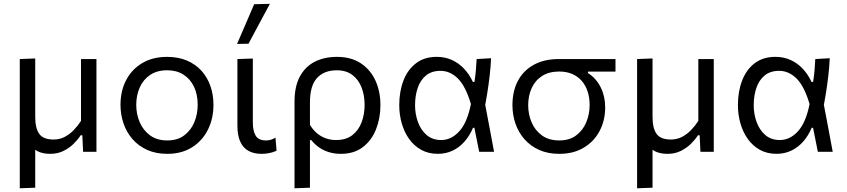

<svg xmlns="http://www.w3.org/2000/svg" viewBox="-20 -812 4528 1027"><path d="M85.8 195.1Q85.8 139.8 85.8 87.1Q85.8 34.4 85.8 -26.8V-271.5Q85.8 -316 85.8 -353.2Q85.8 -390.3 85.8 -424.9Q85.8 -459.5 85.8 -496.2L168.4 -499.3Q168.4 -462.6 168.4 -427Q168.4 -391.5 168.4 -355.1Q168.4 -318.8 168.4 -279.8V-186.2Q168.4 -126.8 189.7 -96.3Q211.1 -65.7 266.5 -65.7Q298.2 -65.7 324.9 -79.2Q351.5 -92.8 373.5 -115.3Q395.5 -137.9 413.3 -165.3V-279.8Q413.3 -338.4 413.3 -389.9Q413.3 -441.4 413.3 -496.2H495.9Q495.9 -459.5 495.9 -424.4Q495.9 -389.2 495.9 -351.9Q495.9 -314.6 495.9 -271.5V-157Q495.9 -122.5 495.9 -83.6Q495.9 -44.8 495.9 0H424.5Q423.5 -21.9 422.5 -44.2Q421.5 -66.6 420.4 -88.4H411.4Q397 -65.9 373.9 -43Q350.7 -20 319.4 -4.6Q288.1 10.9 248.8 10.9Q209.1 10.9 182 -2.6Q154.9 -16.1 138 -44.4H168.4V-23.3Q168.4 35.2 168.4 86Q168.4 136.7 168.4 192Z M875 10.9Q813.7 10.9 767 -10.3Q720.2 -31.5 688.5 -68.1Q656.8 -104.7 640.6 -152Q624.5 -199.2 624.5 -251Q624.5 -325.3 654.6 -383.2Q684.8 -441.2 740.8 -474.5Q796.7 -507.8 873.7 -507.8Q933 -507.8 979.1 -488.4Q1025.1 -469 1057.1 -434Q1089 -398.9 1105.4 -352.2Q1121.8 -305.5 1121.8 -251Q1121.8 -177.3 1092 -117.9Q1062.2 -58.6 1006.8 -23.8Q951.3 10.9 875 10.9ZM874.8 -60.8Q929.5 -60.8 965.5 -88Q1001.6 -115.2 1019.5 -158.6Q1037.4 -201.9 1037.4 -251Q1037.4 -306.9 1017.5 -348.5Q997.5 -390.1 960.9 -413.1Q924.4 -436.1 874.5 -436.1Q820.5 -436.1 783.5 -411.5Q746.5 -386.9 727.7 -344.8Q708.8 -302.8 708.8 -251Q708.8 -201.9 727.2 -158.6Q745.6 -115.2 782.5 -88Q819.4 -60.8 874.8 -60.8Z M1378.8 10.9Q1337.8 10.9 1308.9 -5.1Q1280 -21.2 1265 -54.6Q1249.9 -88 1249.9 -139.6Q1249.9 -179.7 1249.9 -208.4Q1249.9 -237 1249.9 -268.8Q1249.9 -334.6 1249.9 -387.7Q1249.9 -440.7 1249.9 -496.2L1332.4 -498.9Q1332.4 -439.4 1332.4 -385.6Q1332.4 -331.9 1332.4 -286.7Q1332.4 -241.6 1332.4 -206.6V-158.4Q1332.4 -110.5 1348 -85.6Q1363.6 -60.8 1402.4 -60.8Q1415.4 -60.8 1427.7 -64.1Q1439.9 -67.4 1453.4 -75.9L1459.4 -6.4Q1449.9 -1.1 1437 2.7Q1424 6.5 1409.3 8.7Q1394.5 10.9 1378.8 10.9ZM1248 -577Q1271 -630.3 1294 -683.6Q1317 -736.9 1339.5 -789.4L1423.7 -791.5Q1404.2 -755.5 1385.1 -719.8Q1365.9 -684.1 1347 -648.9Q1328.1 -613.7 1309.3 -578.2Z M1555.4 195.1Q1555.4 139.8 1555.4 87.1Q1555.4 34.4 1555.4 -26.8V-268.8Q1555.4 -349.1 1583.7 -402.2Q1612 -455.2 1663 -481.5Q1714.1 -507.8 1782.8 -507.8Q1857.2 -507.8 1909 -474.1Q1960.8 -440.3 1987.9 -381.8Q2014.9 -323.3 2014.9 -249.5Q2014.9 -180 1991.5 -120.7Q1968.1 -61.3 1921 -25.2Q1873.9 10.9 1802.9 10.9Q1769.8 10.9 1740.9 2.3Q1712 -6.3 1687.9 -22.7Q1663.9 -39.2 1645.3 -62.4H1637.9V-23.3Q1637.9 35.2 1637.9 86Q1637.9 136.7 1637.9 192ZM1777.8 -63Q1831.4 -63 1865.1 -89.5Q1898.8 -116 1914.5 -158.8Q1930.3 -201.5 1930.3 -250.5Q1930.3 -302.4 1913.9 -344.4Q1897.6 -386.3 1864.6 -411.2Q1831.6 -436 1781.7 -436Q1713.1 -436 1675.5 -394.5Q1637.9 -353 1637.9 -264.8V-144Q1653.2 -118.7 1673.9 -100.6Q1694.7 -82.6 1720.7 -72.8Q1746.8 -63 1777.8 -63Z M2321.9 10.8Q2271.7 10.8 2233.2 -10.5Q2194.7 -31.8 2168.5 -68.5Q2142.4 -105.1 2129 -152Q2115.6 -198.8 2115.6 -249.6Q2115.6 -323.4 2138.4 -381.9Q2161.2 -440.4 2205.8 -474.1Q2250.5 -507.9 2316.1 -507.9Q2360.4 -507.9 2397.2 -491.2Q2434 -474.5 2462.3 -444.4Q2490.6 -414.3 2509.4 -373.7H2517.8Q2523.1 -406.9 2525.6 -437.6Q2528 -468.3 2529.4 -496.1L2606.7 -500.6Q2604.8 -454.7 2599.2 -407Q2593.7 -359.2 2586.2 -312.8Q2578.7 -266.3 2569.9 -223.8L2572.1 -268.7Q2585.1 -201.4 2597.6 -134.4Q2610.2 -67.3 2622.7 0H2543.2Q2536.6 -32.1 2530.3 -64.2Q2524 -96.3 2517.5 -128.3H2510Q2492 -85.3 2464.3 -54.2Q2436.6 -23 2400.7 -6.1Q2364.8 10.8 2321.9 10.8ZM2340.2 -63Q2393.8 -63 2436.5 -109.5Q2479.2 -155.9 2498.9 -255.7Q2470.1 -352.2 2428.6 -392.7Q2387.1 -433.1 2336.4 -433.1Q2288.8 -433.1 2258.6 -408.3Q2228.4 -383.4 2214.3 -341.7Q2200.1 -300 2200.1 -249Q2200.1 -201.9 2215.6 -159.2Q2231 -116.6 2262 -89.8Q2293 -63 2340.2 -63Z M2971.5 10.9Q2910.6 10.9 2863.8 -10.1Q2817.1 -31.1 2785.2 -67.5Q2753.3 -104 2737.1 -150.9Q2721 -197.8 2721 -249.5Q2721 -324.2 2750.3 -379.6Q2779.7 -435 2835.4 -465.6Q2891.1 -496.2 2969.9 -496.2Q3000 -496.2 3023.3 -496.2Q3046.6 -496.2 3073.9 -496.2Q3101.3 -496.2 3143.1 -496.2H3272.2V-429.1Q3238.5 -429.1 3201.5 -429.1Q3164.5 -429.1 3124.9 -429.1V-421.1Q3147.5 -407.3 3164.6 -387.6Q3181.7 -368 3193.4 -344.3Q3205.1 -320.7 3211.1 -293.9Q3217.1 -267.1 3217.1 -238Q3217.1 -168.4 3187.6 -111.9Q3158 -55.4 3102.9 -22.3Q3047.8 10.9 2971.5 10.9ZM2971.3 -60.8Q3026 -60.8 3062 -87.8Q3098.1 -114.9 3116 -158.2Q3133.9 -201.4 3133.9 -250.2Q3133.9 -290 3123.2 -322.8Q3112.4 -355.7 3091.5 -379.5Q3070.6 -403.3 3040.4 -416.4Q3010.1 -429.4 2971 -429.4Q2917 -429.4 2880 -405.8Q2843 -382.2 2824.2 -341.5Q2805.3 -300.7 2805.3 -248.7Q2805.3 -200.3 2823.7 -157.2Q2842.1 -114.2 2879 -87.5Q2915.9 -60.8 2971.3 -60.8Z M3387.8 195.1Q3387.8 139.8 3387.8 87.1Q3387.8 34.4 3387.8 -26.8V-271.5Q3387.8 -316 3387.8 -353.2Q3387.8 -390.3 3387.8 -424.9Q3387.8 -459.5 3387.8 -496.2L3470.4 -499.3Q3470.4 -462.6 3470.4 -427Q3470.4 -391.5 3470.4 -355.1Q3470.4 -318.8 3470.4 -279.8V-186.2Q3470.4 -126.8 3491.7 -96.3Q3513.1 -65.7 3568.5 -65.7Q3600.2 -65.7 3626.9 -79.2Q3653.5 -92.8 3675.5 -115.3Q3697.5 -137.9 3715.3 -165.3V-279.8Q3715.3 -338.4 3715.3 -389.9Q3715.3 -441.4 3715.3 -496.2H3797.9Q3797.9 -459.5 3797.9 -424.4Q3797.9 -389.2 3797.9 -351.9Q3797.9 -314.6 3797.9 -271.5V-157Q3797.9 -122.5 3797.9 -83.6Q3797.9 -44.8 3797.9 0H3726.5Q3725.5 -21.9 3724.5 -44.2Q3723.5 -66.6 3722.4 -88.4H3713.4Q3699 -65.9 3675.9 -43Q3652.7 -20 3621.4 -4.6Q3590.1 10.9 3550.8 10.9Q3511.1 10.9 3484 -2.6Q3456.9 -16.1 3440 -44.4H3470.4V-23.3Q3470.4 35.2 3470.4 86Q3470.4 136.7 3470.4 192Z M4133.4 10.8Q4083.2 10.8 4044.7 -10.5Q4006.2 -31.8 3980 -68.5Q3953.9 -105.1 3940.5 -152Q3927.1 -198.8 3927.1 -249.6Q3927.1 -323.4 3949.9 -381.9Q3972.7 -440.4 4017.3 -474.1Q4062 -507.9 4127.6 -507.9Q4171.9 -507.9 4208.7 -491.2Q4245.5 -474.5 4273.8 -444.4Q4302.1 -414.3 4320.9 -373.7H4329.3Q4334.6 -406.9 4337.1 -437.6Q4339.5 -468.3 4340.9 -496.1L4418.2 -500.6Q4416.3 -454.7 4410.7 -407Q4405.2 -359.2 4397.7 -312.8Q4390.2 -266.3 4381.4 -223.8L4383.6 -268.7Q4396.6 -201.4 4409.1 -134.4Q4421.7 -67.3 4434.2 0H4354.7Q4348.1 -32.1 4341.8 -64.2Q4335.5 -96.3 4329 -128.3H4321.5Q4303.5 -85.3 4275.8 -54.2Q4248.1 -23 4212.2 -6.1Q4176.3 10.8 4133.4 10.8ZM4151.7 -63Q4205.3 -63 4248 -109.5Q4290.7 -155.9 4310.4 -255.7Q4281.6 -352.2 4240.1 -392.7Q4198.6 -433.1 4147.9 -433.1Q4100.3 -433.1 4070.1 -408.3Q4039.9 -383.4 4025.8 -341.7Q4011.6 -300 4011.6 -249Q4011.6 -201.9 4027.1 -159.2Q4042.5 -116.6 4073.5 -89.8Q4104.5 -63 4151.7 -63Z"/></svg>

Font: Commissioner Thin
Style: Regular
Weight: 100
Designer: Kostas Bartsokas
Foundry: Kostas Bartsokas
Version: Version 1.001;gftools[0.9.23]